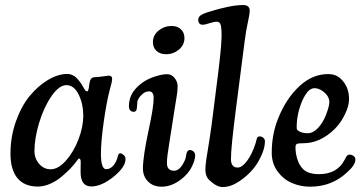

<svg xmlns="http://www.w3.org/2000/svg" viewBox="-20 -736 1445 770"><path d="M483.4 -98.1Q483.4 -65.9 435.3 -27.1Q387.2 11.7 346.2 11.7Q303.2 11.7 303.2 -45.9Q303.2 -53.7 303.5 -69.3Q303.7 -85 303.7 -88.9Q302.7 -100.1 297.4 -100.1Q295.4 -100.1 293.7 -98.1Q292 -96.2 289.3 -92.5Q286.6 -88.9 284.7 -86.4Q273.9 -72.3 260.5 -58.3Q247.1 -44.4 226.6 -27.1Q206.1 -9.8 180.9 1.2Q155.8 12.2 131.8 12.2Q78.1 12.2 50 -21.5Q22 -55.2 22 -119.6Q22 -187.5 43.7 -248.8Q65.4 -310.1 98.9 -350.8Q132.3 -391.6 172.6 -415.5Q212.9 -439.5 250.5 -439.5Q259.3 -439.5 268.1 -435.8Q276.9 -432.1 282.5 -427.7Q288.1 -423.3 294.9 -414.8Q301.8 -406.2 304.7 -402.1Q307.6 -397.9 312.7 -388.7Q317.9 -379.4 318.4 -378.9Q323.7 -369.6 329.6 -369.6Q335.4 -369.6 337.9 -397Q339.8 -412.1 344.5 -418.9Q349.1 -425.8 358.4 -426.3Q374.5 -426.8 393.3 -429.7Q412.1 -432.6 416.5 -432.6Q429.7 -432.6 429.7 -419.9Q429.7 -415.5 428.7 -410.4Q427.7 -405.3 426.8 -401.1Q425.8 -397 423.3 -387.9Q420.9 -378.9 418.9 -371.1Q406.7 -323.2 395.8 -245.8Q384.8 -168.5 384.8 -119.1Q384.8 -58.6 405.3 -57.6Q421.4 -57.1 434.3 -71.8Q447.3 -86.4 453.1 -111.3Q455.6 -122.1 463.9 -121.1Q470.2 -120.1 478 -112.3Q483.4 -106.4 483.4 -98.1ZM246.1 -394.5Q216.8 -394.5 186.3 -350.1Q155.8 -305.7 137 -243.7Q118.2 -181.6 118.2 -129.9Q118.2 -100.6 137 -78.9Q155.8 -57.1 183.1 -57.1Q213.4 -57.1 244.4 -91.8Q275.4 -126.5 294.7 -177Q314 -227.5 314 -272.5Q314 -318.4 295.7 -356.4Q277.3 -394.5 246.1 -394.5Z M593.3 -566.9Q593.3 -595.2 616.2 -613.5Q639.2 -631.8 668 -631.8Q691.9 -631.8 705.8 -618.4Q719.7 -605 719.7 -583Q719.7 -555.7 697.5 -537.1Q675.3 -518.6 646.5 -518.6Q621.6 -518.6 607.4 -532Q593.3 -545.4 593.3 -566.9ZM576.7 -217.3Q596.2 -306.2 596.2 -341.8Q596.2 -368.7 579.1 -369.6Q564.5 -369.6 554.2 -361.3Q531.7 -342.3 530.8 -326.2Q529.3 -299.3 527.3 -294.4Q523.9 -287.6 515.1 -287.6Q497.1 -289.1 497.1 -310.5Q497.1 -351.1 524.7 -381.1Q552.2 -411.1 591.8 -425.8Q626.5 -438.5 650.4 -438.5Q667.5 -438.5 679.9 -423.6Q692.4 -408.7 692.4 -389.6Q692.4 -379.9 691.2 -368.4Q689.9 -356.9 687.7 -344.5Q685.5 -332 679.9 -296.6Q674.3 -261.2 668.5 -223.1Q666.5 -209 660.6 -173.1Q654.8 -137.2 652.1 -116.5Q649.4 -95.7 649.4 -82.5Q649.4 -51.3 677.7 -51.3Q696.3 -51.3 710.7 -73.5Q725.1 -95.7 726.6 -113.3Q729 -134.3 742.2 -134.3Q750 -134.3 756.3 -128.2Q762.7 -122.1 762.7 -112.8Q762.7 -93.8 749 -66.7Q735.4 -39.6 707.5 -17.6Q668.9 12.7 628.4 12.7Q594.2 12.7 573.7 -8.1Q553.2 -28.8 553.2 -60.5Q553.2 -107.9 576.7 -217.3Z M835.9 -292.5 855.5 -447.3Q863.3 -511.2 866.5 -550.3Q869.6 -589.4 868.4 -611.6Q867.2 -633.8 862.8 -641.4Q858.4 -648.9 849.6 -648.9Q838.4 -648.9 819.6 -642.8Q800.8 -636.7 793.9 -636.7Q784.2 -636.7 779.5 -642.1Q774.9 -647.5 774.9 -655.8Q774.9 -666.5 783.4 -673.3Q792 -680.2 812.5 -687Q904.3 -715.8 954.6 -715.8Q981.4 -715.8 981.4 -693.4Q981.4 -679.7 974.1 -646.7Q966.8 -613.8 961.9 -576.2L926.3 -299.8Q906.2 -145 906.2 -98.1Q906.2 -64 933.1 -64Q950.7 -64 970.7 -90.6Q990.7 -117.2 1004.4 -159.7Q1005.9 -164.6 1007.8 -171.9Q1009.8 -179.2 1010.7 -181.9Q1011.7 -184.6 1014.4 -186.8Q1017.1 -189 1021.5 -189Q1030.3 -189 1036.4 -183.1Q1042.5 -177.2 1042.5 -169.9Q1042.5 -134.8 1016.4 -88.9Q990.2 -43 939.5 -8.8Q905.3 14.2 872.6 14.2Q848.1 14.2 817.4 -15.6Q803.7 -29.8 803.7 -55.7Q803.7 -73.7 807.4 -96.9Q811 -120.1 819.6 -173.6Q828.1 -227.1 835.9 -292.5Z M1296.4 -439Q1325.7 -439 1345.7 -420.9Q1379.9 -390.1 1379.9 -337.9Q1379.9 -311.5 1363.3 -277.3Q1346.7 -243.2 1322.8 -219.2Q1264.2 -161.6 1196.8 -161.6Q1176.8 -161.6 1170.9 -158.9Q1165 -156.2 1165 -145Q1165 -121.6 1172.4 -97.9Q1179.7 -74.2 1193.8 -59.6Q1213.9 -37.6 1259.3 -37.6Q1333.5 -37.6 1362.8 -96.7Q1368.2 -107.9 1372.3 -112.1Q1376.5 -116.2 1381.8 -116.2Q1389.2 -116.2 1397 -111.3Q1405.3 -106 1405.3 -95.7Q1405.3 -74.2 1371.6 -44.4Q1310.5 12.7 1223.6 12.7Q1185.1 12.7 1150.9 -2Q1116.7 -16.6 1093.3 -48.3Q1069.8 -80.1 1069.8 -123.5Q1069.8 -200.2 1097.2 -265.1Q1128.4 -341.8 1180.7 -390.4Q1232.9 -439 1296.4 -439ZM1177.2 -210.9Q1190.9 -201.7 1213.9 -201.7Q1234.9 -201.7 1254.4 -221.7Q1273.9 -241.7 1287.1 -274.4Q1300.8 -311 1300.8 -325.7Q1300.8 -351.6 1273.9 -370.6Q1257.8 -382.3 1241.7 -382.3Q1226.6 -382.3 1214.6 -368.9Q1202.6 -355.5 1191.4 -330.1Q1169.9 -278.3 1169.9 -228Q1169.9 -219.7 1170.9 -217Q1171.9 -214.4 1177.2 -210.9Z"/></svg>

Font: Cooper* Medium
Style: Italic
Weight: 500
Italic angle: -7°
Designer: Owen Earl
Foundry: indestructible type*
Version: Version 0.001